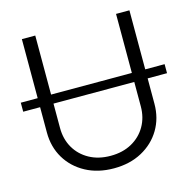

<svg xmlns="http://www.w3.org/2000/svg" viewBox="-112 -836 955 954"><g transform="rotate(-15 366.0 -358.5)"><path d="M735.4 -423.8V-377.4H-4.4V-423.8ZM359.4 11.2Q277.3 11.2 214.8 -22.5Q152.3 -56.2 117.4 -114.5Q82.5 -172.9 82.5 -247.1V-727.5H151.4V-252Q151.4 -194.8 177.2 -149.9Q203.1 -105 250 -79.1Q296.9 -53.2 359.4 -53.2Q421.9 -53.2 468.5 -79.1Q515.1 -105 541 -149.9Q566.9 -194.8 566.9 -252V-727.5H635.7V-247.1Q635.7 -172.9 600.8 -114.5Q565.9 -56.2 503.7 -22.5Q441.4 11.2 359.4 11.2Z"/></g></svg>

Font: Inter 16pt Light
Style: Regular
Weight: 300
Version: Version 4.001;git-66647c0bb